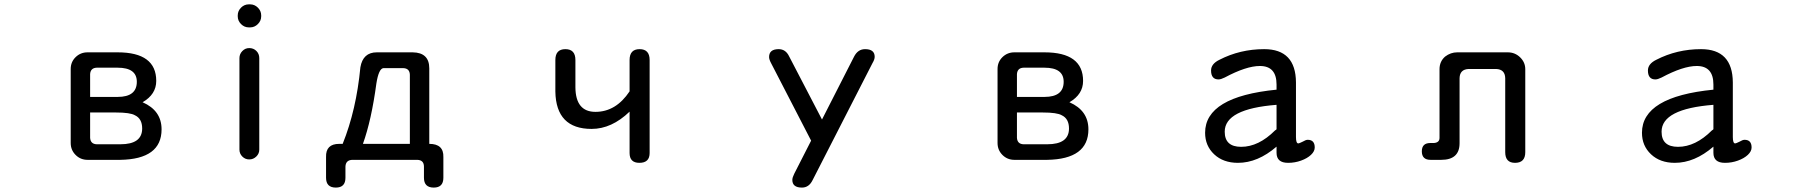

<svg xmlns="http://www.w3.org/2000/svg" viewBox="-20 -724 8283 879"><path d="M719.7 -131.8Q719.7 4.9 530.3 7.8H380.9Q348.6 7.8 326.2 -14.6Q303.7 -37.1 303.7 -69.3V-408.2Q303.7 -440.4 326.2 -462.4Q348.6 -484.4 380.9 -484.4H518.6Q695.3 -484.4 695.3 -353.5Q695.3 -292 632.8 -255.9Q719.7 -217.8 719.7 -131.8ZM606.4 -349.6Q606.4 -414.1 518.6 -414.1H422.9Q394.5 -413.1 392.6 -384.8V-280.3H518.6Q606.4 -280.3 606.4 -349.6ZM422.9 -63.5H531.2Q630.9 -63.5 630.9 -135.7Q630.9 -180.7 597.7 -196.3Q576.2 -209 510.7 -209H392.6V-92.8Q394.5 -64.5 422.9 -63.5Z M1068.4 -649.4V-653.3Q1068.4 -673.8 1083.5 -689Q1098.6 -704.1 1119.1 -704.1H1125Q1145.5 -704.1 1160.6 -689Q1175.8 -673.8 1175.8 -653.3V-649.4Q1175.8 -628.9 1160.6 -613.8Q1145.5 -598.6 1125 -598.6H1119.1Q1098.6 -598.6 1083.5 -613.8Q1068.4 -628.9 1068.4 -649.4ZM1076.2 -39.1V-458Q1076.2 -476.6 1089.4 -490.2Q1102.5 -503.9 1121.1 -503.9Q1140.6 -503.9 1153.8 -490.7Q1167 -477.5 1167 -458V-39.1Q1167 -20.5 1153.3 -7.3Q1139.6 5.9 1121.1 5.9Q1102.5 5.9 1089.4 -7.3Q1076.2 -20.5 1076.2 -39.1Z M1629.9 -416Q1641.6 -484.4 1705.1 -484.4H1869.1Q1945.3 -483.4 1945.3 -411.1V-65.4Q2011.7 -65.4 2009.8 -4.9V89.8Q2009.8 134.8 1965.8 134.8Q1920.9 134.8 1920.9 89.8V39.1Q1920.9 8.8 1890.6 7.8H1592.8Q1562.5 8.8 1561.5 39.1V89.8Q1561.5 134.8 1517.6 134.8Q1472.7 134.8 1472.7 89.8V-4.9Q1470.7 -65.4 1533.2 -65.4H1548.8Q1611.3 -220.7 1629.9 -416ZM1826.2 -412.1H1735.4Q1713.9 -410.2 1703.1 -341.8Q1680.7 -174.8 1641.6 -65.4H1856.4V-381.8Q1855.5 -411.1 1826.2 -412.1Z M2688.5 -133.8Q2525.4 -133.8 2522.5 -304.7V-449.2Q2522.5 -499 2568.4 -499Q2614.3 -499 2614.3 -449.2V-324.2Q2615.2 -211.9 2706.1 -211.9Q2799.8 -211.9 2862.3 -305.7V-449.2Q2862.3 -499 2908.2 -499Q2954.1 -499 2954.1 -449.2V-23.4Q2954.1 21.5 2907.2 21.5Q2862.3 21.5 2862.3 -23.4V-212.9Q2780.3 -133.8 2688.5 -133.8Z M3501 -462.9Q3501 -499 3544.9 -499Q3577.1 -499 3592.8 -465.8L3743.2 -176.8L3889.6 -463.9Q3907.2 -499 3940.4 -499Q3984.4 -499 3984.4 -463.9Q3984.4 -452.1 3974.6 -435.5L3700.2 100.6Q3683.6 134.8 3651.4 134.8Q3607.4 134.8 3607.4 99.6Q3607.4 88.9 3616.2 71.3L3693.4 -80.1L3509.8 -435.5Q3501 -452.1 3501 -462.9Z M4962.9 -131.8Q4962.9 4.9 4773.4 7.8H4624Q4591.8 7.8 4569.3 -14.6Q4546.9 -37.1 4546.9 -69.3V-408.2Q4546.9 -440.4 4569.3 -462.4Q4591.8 -484.4 4624 -484.4H4761.7Q4938.5 -484.4 4938.5 -353.5Q4938.5 -292 4876 -255.9Q4962.9 -217.8 4962.9 -131.8ZM4849.6 -349.6Q4849.6 -414.1 4761.7 -414.1H4666Q4637.7 -413.1 4635.7 -384.8V-280.3H4761.7Q4849.6 -280.3 4849.6 -349.6ZM4666 -63.5H4774.4Q4874 -63.5 4874 -135.7Q4874 -180.7 4840.8 -196.3Q4819.3 -209 4753.9 -209H4635.7V-92.8Q4637.7 -64.5 4666 -63.5Z M5647.5 21.5Q5580.1 21.5 5538.6 -17.6Q5497.1 -56.6 5497.1 -116.2Q5497.1 -281.2 5824.2 -313.5V-336.9Q5824.2 -421.9 5748 -421.9Q5685.5 -421.9 5586.9 -369.1Q5569.3 -360.4 5558.6 -360.4Q5524.4 -360.4 5524.4 -401.4Q5524.4 -431.6 5562.5 -450.2Q5657.2 -499 5767.6 -499Q5912.1 -499 5913.1 -346.7V-96.7Q5913.1 -67.4 5923.8 -67.4Q5927.7 -67.4 5943.4 -75.2Q5958 -84 5966.8 -84Q5999 -84 5999 -48.8Q5999 -31.2 5981.9 -15.1Q5964.8 1 5936.5 11.2Q5908.2 21.5 5877 21.5Q5824.2 21.5 5824.2 -24.4V-52.7Q5738.3 21.5 5647.5 21.5ZM5586.9 -121.1Q5586.9 -51.8 5662.1 -51.8Q5742.2 -51.8 5817.4 -127Q5824.2 -130.9 5824.2 -132.8V-244.1Q5586.9 -225.6 5586.9 -121.1Z M6830.1 -408.2H6703.1Q6663.1 -406.2 6662.1 -366.2V-68.4Q6662.1 7.8 6578.1 7.8H6529.3Q6489.3 7.8 6489.3 -31.2Q6489.3 -69.3 6528.3 -69.3H6544.9Q6570.3 -71.3 6570.3 -92.8V-407.2Q6570.3 -442.4 6595.7 -464.8Q6621.1 -484.4 6651.4 -484.4H6882.8Q6916 -484.4 6939.5 -461.4Q6962.9 -438.5 6962.9 -407.2V-27.3Q6962.9 21.5 6916 21.5Q6871.1 21.5 6871.1 -27.3V-366.2Q6870.1 -406.2 6830.1 -408.2Z M7647.5 21.5Q7580.1 21.5 7538.6 -17.6Q7497.1 -56.6 7497.1 -116.2Q7497.1 -281.2 7824.2 -313.5V-336.9Q7824.2 -421.9 7748 -421.9Q7685.5 -421.9 7586.9 -369.1Q7569.3 -360.4 7558.6 -360.4Q7524.4 -360.4 7524.4 -401.4Q7524.4 -431.6 7562.5 -450.2Q7657.2 -499 7767.6 -499Q7912.1 -499 7913.1 -346.7V-96.7Q7913.1 -67.4 7923.8 -67.4Q7927.7 -67.4 7943.4 -75.2Q7958 -84 7966.8 -84Q7999 -84 7999 -48.8Q7999 -31.2 7981.9 -15.1Q7964.8 1 7936.5 11.2Q7908.2 21.5 7877 21.5Q7824.2 21.5 7824.2 -24.4V-52.7Q7738.3 21.5 7647.5 21.5ZM7586.9 -121.1Q7586.9 -51.8 7662.1 -51.8Q7742.2 -51.8 7817.4 -127Q7824.2 -130.9 7824.2 -132.8V-244.1Q7586.9 -225.6 7586.9 -121.1Z"/></svg>

Font: jf-openhuninn-1.1
Style: Regular
Weight: 400
Designer: [Kosugi Maru]
      Designed by Motoya company      

      [Varela Round]
      Joe Prince(Latin component); Avraham Co
Foundry: justfont CO.,LTD.
Version: 1.1